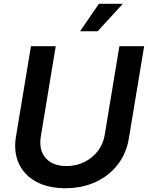

<svg xmlns="http://www.w3.org/2000/svg" viewBox="-20 -968 770 999"><path d="M320.3 11.2Q229.5 11.2 167.2 -23.2Q105 -57.6 77.6 -118.2Q50.3 -178.7 63 -256.3L141.1 -727.5H270L192.4 -258.3Q184.6 -211.9 198.2 -177.2Q211.9 -142.6 244.4 -123.3Q276.9 -104 325.7 -104Q377.9 -104 420.2 -125.5Q462.4 -147 490 -183.6Q517.6 -220.2 524.9 -266.6L601.1 -727.5H730L650.4 -247.6Q637.7 -169.9 592.5 -111.6Q547.4 -53.2 477.5 -21Q407.7 11.2 320.3 11.2ZM396.5 -805.2 494.6 -948.2H619.1L487.8 -805.2Z"/></svg>

Font: Inter 24pt SemiBold
Style: Italic
Weight: 600
Italic angle: -9.3988°
Designer: Rasmus Andersson
Foundry: rsms
Version: Version 4.001;git-66647c0bb